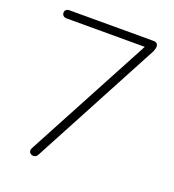

<svg xmlns="http://www.w3.org/2000/svg" viewBox="-125 -767 787 870"><g transform="rotate(20 268.5 -332.0)"><path d="M115 -24 454 -659V-631H62Q52 -631 46 -636.5Q40 -642 40 -651Q40 -660 46 -665Q52 -670 62 -670H467Q477 -670 483 -665Q489 -660 489 -651Q489 -645 487.5 -639Q486 -633 483 -626L155 -10Q151 -2 146 2Q141 6 132 6Q126 6 120 2Q114 -2 112.5 -9Q111 -16 115 -24Z"/></g></svg>

Font: SN Pro Thin
Style: Regular
Weight: 200
Designer: Tobias Whetton
Foundry: Supernotes
Version: Version 1.003;Glyphs 3.3 (3324)